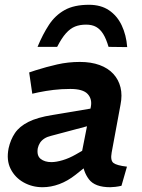

<svg xmlns="http://www.w3.org/2000/svg" viewBox="-20 -775 595 803"><path d="M488 2Q475 5 462.5 6.5Q450 8 441 8Q377 8 352 -25Q327 -58 325 -103L320 -126L360 -329Q366 -361 346.5 -382Q327 -403 274 -403Q237 -403 204 -399Q171 -395 142 -389L115 -383L102 -472L129 -481Q173 -495 219 -505.5Q265 -516 314 -516Q361 -516 396.5 -503Q432 -490 454 -466Q476 -442 484 -409.5Q492 -377 484 -337L447 -137Q441 -104 454.5 -93.5Q468 -83 511 -78ZM158 8Q115 8 79 -12Q43 -32 24.5 -68.5Q6 -105 16 -155Q24 -191 42.5 -218.5Q61 -246 98.5 -265Q136 -284 199 -294L378 -324L363 -252L194 -207Q177 -203 165.5 -195.5Q154 -188 147.5 -178Q141 -168 138 -155Q133 -124 150 -110.5Q167 -97 195 -97Q215 -97 242 -105Q269 -113 297 -129L344 -156L355 -91L296 -44Q263 -18 228 -5Q193 8 158 8ZM352 -755Q402 -755 436 -732Q470 -709 489 -669Q508 -629 512 -578L434 -579Q424 -613 411.5 -633Q399 -653 382 -662.5Q365 -672 340 -672Q314 -672 294 -664Q274 -656 256 -636Q238 -616 219 -579H137Q159 -632 185 -671.5Q211 -711 250.5 -733Q290 -755 352 -755Z"/></svg>

Font: REM Medium
Style: Italic
Weight: 500
Italic angle: -11°
Designer: Octavio Pardo
Foundry: Ashler Design
Version: Version 1.005;gftools[0.9.28]